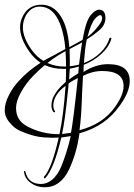

<svg xmlns="http://www.w3.org/2000/svg" viewBox="-38 -571 570 814"><path d="M70 158Q82 209 136 209Q161 209 183.5 190.5Q206 172 222 134Q247 72 262 6Q224 12 222 12Q191 143 155 183Q150 188 148 182L149 178Q182 142 211 12Q200 13 185 13Q170 13 148 11.5Q126 10 102 3.5Q78 -3 51 -14.5Q24 -26 6 -48Q-18 -74 -18 -103.5Q-18 -133 0 -168Q18 -203 42 -228Q79 -269 134 -305Q107 -323 87 -351Q47 -408 47 -455Q47 -480 59 -503Q84 -551 137.5 -551Q191 -551 222 -498Q249 -454 256 -371L312 -402Q326 -482 346 -506Q366 -530 382 -530Q409 -530 409 -494Q409 -464 381 -441Q356 -420 330 -404Q322 -369 318 -304Q358 -319 387 -347Q416 -375 426 -408Q427 -412 431 -411Q435 -410 434 -406Q424 -372 392 -342.5Q360 -313 317 -296Q317 -291 316.5 -281Q316 -271 316 -266Q368 -299 420 -299Q512 -299 512 -227Q512 -182 471 -125Q410 -36 299 -6Q287 79 255 147Q219 223 151 223Q118 223 92.5 204.5Q67 186 64 158Q62 154 66 154Q70 156 70 158ZM187 -98Q180 -110 180 -123.5Q180 -137 185 -152Q199 -188 241 -224Q242 -242 242 -279Q235 -279 229 -279Q187 -279 152 -295Q134 -281 103 -249.5Q72 -218 51 -180Q30 -142 30 -113Q30 -60 78 -35Q139 -2 214 -2Q231 -78 240 -207Q190 -171 188 -125Q188 -111 193 -103Q198 -95 193.5 -95Q189 -95 187 -98ZM486 -206Q486 -270 396 -270Q353 -270 314 -249Q312 -223 310 -176Q307 -73 299 -19Q399 -45 450 -118Q486 -169 486 -206ZM131 -543Q95 -543 74 -509Q59 -485 59 -454Q59 -411 98 -357Q120 -328 146 -313Q155 -318 239 -363Q235 -421 217 -469Q188 -543 131 -543ZM263 -8Q273 -60 292 -240Q267 -228 253 -217Q252 -200 248 -167Q237 -57 225 -3Q237 -4 263 -8ZM257 -363Q258 -332 258 -315.5Q258 -299 258 -290Q271 -291 297 -297Q305 -361 310 -391ZM233 -289Q238 -289 242 -289Q242 -312 240 -354Q209 -339 163 -304Q197 -289 233 -289ZM333 -415Q349 -425 372 -452Q395 -479 395 -492.5Q395 -506 387 -507Q380 -507 366 -493Q348 -473 333 -415ZM294 -260 296 -289Q278 -283 258 -280L255 -234Q276 -250 294 -260Z"/></svg>

Font: Lovers Quarrel
Style: Regular
Weight: 400
Designer: Robert E. Leuschke
Foundry: Robert E. Leuschke
Version: Version 1.001